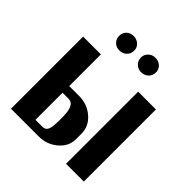

<svg xmlns="http://www.w3.org/2000/svg" viewBox="-182 -801 932 932"><g transform="rotate(45 283.5 -335.5)"><path d="M157.2 -622.1Q157.2 -643.6 171.6 -657.2Q186 -670.9 208 -670.9Q229.5 -670.9 244.6 -657Q259.8 -643.1 259.8 -622.1Q259.8 -600.1 244.6 -585.9Q229.5 -571.8 208 -571.8Q186 -571.8 171.6 -585.9Q157.2 -600.1 157.2 -622.1ZM306.2 -622.1Q306.2 -643.1 321.3 -657Q336.4 -670.9 356.9 -670.9Q379.4 -670.9 394.3 -657.2Q409.2 -643.6 409.2 -622.1Q409.2 -600.1 394.3 -585.9Q379.4 -571.8 356.9 -571.8Q336.4 -571.8 321.3 -585.9Q306.2 -600.1 306.2 -622.1ZM158.2 -277.8H226.1Q281.7 -277.8 322.8 -242.7Q363.8 -207.5 363.8 -155.8V-118.2Q363.8 -69.3 322.8 -34.7Q281.7 0 227.1 0H36.1V-495.1H158.2ZM414.1 -495.1H536.1V0H414.1ZM242.2 -129.9V-145Q242.2 -189.9 231.9 -210.9Q221.7 -231.9 199.2 -231.9H158.2V-45.9H206.1Q227.1 -45.9 234.6 -63.5Q242.2 -81.1 242.2 -129.9Z"/></g></svg>

Font: Moniqa Black Paragraph
Style: Regular
Weight: 900
Designer: Rajesh Rajput
Foundry: Rajesh Rajput
Version: Version 1.000